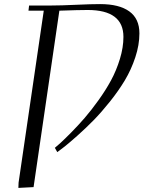

<svg xmlns="http://www.w3.org/2000/svg" viewBox="-20 -729 711 938"><path d="M69.8 189 70.8 163.1 193.8 -676.8H119.1L122.1 -702.1H231Q277.3 -702.1 351.6 -705.6Q425.8 -709 469.2 -709Q562.5 -709 611.8 -673.3Q661.1 -637.7 661.1 -565.9Q661.1 -509.8 641.1 -449.2Q621.1 -388.7 590.1 -336.9Q559.1 -285.2 517.3 -232.9Q475.6 -180.7 437.3 -141.6Q398.9 -102.5 359.1 -67.1Q319.3 -31.7 296.6 -13.7Q273.9 4.4 259.8 14.2L248 -6.8Q259.8 -16.6 277.1 -32.2Q294.4 -47.9 328.1 -82Q361.8 -116.2 393.6 -152.8Q425.3 -189.5 460.9 -239Q496.6 -288.6 522.7 -336.9Q548.8 -385.3 565.9 -441.4Q583 -497.6 583 -548.8Q583 -680.2 408.2 -680.2Q364.7 -680.2 270 -676.8L144 185.1Z"/></svg>

Font: Dehuti Alt
Style: Italic
Weight: 400
Version: Version 1.2